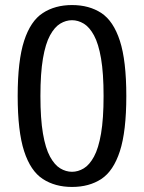

<svg xmlns="http://www.w3.org/2000/svg" viewBox="-20 -730 570 760"><path d="M265 10Q198 10 149.5 -21.5Q101 -53 75.5 -131.5Q50 -210 50 -350Q50 -490 75.5 -568.5Q101 -647 149.5 -678.5Q198 -710 265 -710Q333 -710 381 -678.5Q429 -647 454.5 -568.5Q480 -490 480 -350Q480 -210 454.5 -131.5Q429 -53 381 -21.5Q333 10 265 10ZM265 -50Q289 -50 311.5 -63.5Q334 -77 352 -110Q370 -143 380 -201.5Q390 -260 390 -350Q390 -440 380 -498.5Q370 -557 352 -590Q334 -623 311.5 -636.5Q289 -650 265 -650Q241 -650 218.5 -636.5Q196 -623 178 -590Q160 -557 150 -498.5Q140 -440 140 -350Q140 -260 150 -201.5Q160 -143 178 -110Q196 -77 218.5 -63.5Q241 -50 265 -50Z"/></svg>

Font: Cuprum
Style: Regular
Weight: 400
Designer: Jovanny Lemonad
Foundry: Jovanny Lemonad
Version: Version 3.000